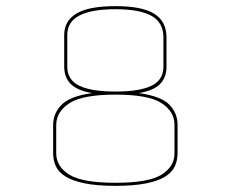

<svg xmlns="http://www.w3.org/2000/svg" viewBox="-20 -672 751 625"><path d="M356 -67Q296 -67 256.5 -75Q217 -83 194 -97Q171 -111 162 -130.5Q153 -150 153 -173V-265Q153 -303 180.5 -331Q208 -359 280 -369Q232 -377 210.5 -398.5Q189 -420 189 -455V-558Q189 -604 229 -628Q269 -652 356 -652Q443 -652 482.5 -627Q522 -602 522 -550V-455Q522 -420 501 -398.5Q480 -377 432 -369Q504 -359 531 -331.5Q558 -304 558 -266V-173Q558 -150 549 -130.5Q540 -111 517.5 -97Q495 -83 455.5 -75Q416 -67 356 -67ZM199 -558V-455Q199 -412 238 -393Q277 -374 356 -374Q435 -374 473.5 -393Q512 -412 512 -455V-550Q512 -599 473 -620.5Q434 -642 356 -642Q278 -642 238.5 -621.5Q199 -601 199 -558ZM163 -265V-173Q163 -130 205.5 -103.5Q248 -77 356 -77Q464 -77 506 -103.5Q548 -130 548 -173V-266Q548 -309 505.5 -336.5Q463 -364 356 -364Q249 -364 206 -336Q163 -308 163 -265Z"/></svg>

Font: Bungee Hairline
Style: Regular
Weight: 400
Designer: David Jonathan Ross
Foundry: David Jonathan Ross
Version: Version 1.001;PS 1.0;hotconv 1.0.72;makeotf.lib2.5.5900